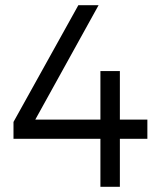

<svg xmlns="http://www.w3.org/2000/svg" viewBox="-20 -620 617 740"><path d="M367 -159V-346H442V-159H548V-85H442V100H367V-85H32V-150L282 -600H360L116 -159Z"/></svg>

Font: Kalaa
Style: Regular
Weight: 400
Version: Version 1.20 June 5, 2016